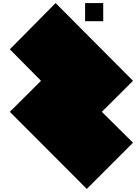

<svg xmlns="http://www.w3.org/2000/svg" viewBox="-20 -1020 910 1250"><path d="M247 -494 44 -699 342 -1000 846 -494 643 -292 846 -91 545 210 44 -292ZM652 -882H534V-1000H652V-882Z"/></svg>

Font: El Pececito
Style: Regular
Weight: 400
Designer: deFharo
Foundry: deFharo
Version: El Pececito Version 1.000